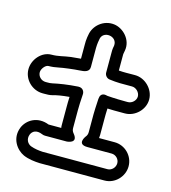

<svg xmlns="http://www.w3.org/2000/svg" viewBox="-101 -696 731 819"><g transform="rotate(15 264.5 -286.5)"><path d="M469 -44C469 -25 453 -9 435 -9H149C132 -10 114 -12 95 -19C80 -25 68 -43 76 -65C83 -83 101 -92 127 -81C135 -77 145 -78 158 -78H237C237 -78 288 -81 256 -119C250 -126 248 -133 248 -141V-220C248 -237 249 -260 251 -290C252 -300 246 -318 224 -317C177 -314 141 -308 114 -302C106 -300 99 -300 91 -300H84C65 -300 49 -315 49 -334C49 -349 65 -369 78 -369C93 -369 108 -371 122 -374C140 -378 189 -384 210 -385C234 -386 254 -390 254 -412V-496C254 -505 255 -514 256 -522L258 -533V-534C263 -577 331 -569 326 -525L324 -514C323 -507 323 -502 323 -496V-406C323 -394 332 -383 344 -381C380 -376 403 -377 435 -377H445C463 -377 480 -360 480 -342C480 -324 463 -308 445 -308H435C388 -308 355 -311 354 -311C346 -313 322 -320 320 -288C318 -254 317 -232 317 -220V-141C317 -133 315 -126 309 -119C309 -119 278 -78 328 -78H435C453 -78 469 -63 469 -44ZM530 -342C530 -387 490 -427 445 -427H435C415 -427 397 -426 373 -428V-496C373 -499 373 -502 374 -506L376 -517C385 -566 344 -608 303 -613C255 -619 214 -583 208 -541L206 -530C204 -519 204 -507 204 -496V-435C193 -434 178 -433 161 -431C129 -427 109 -419 78 -419C35 -419 -1 -377 -1 -334C-1 -288 38 -250 84 -250H91C102 -250 116 -250 126 -253C143 -258 165 -262 199 -265C198 -248 198 -232 198 -220V-141C198 -137 198 -133 199 -128H158H143C90 -149 45 -121 30 -83C10 -31 43 12 76 27C99 37 126 40 149 41H435C481 41 519 2 519 -44C519 -90 481 -128 435 -128H366C366 -131 367 -137 367 -141V-220C367 -227 367 -238 368 -259C384 -258 407 -258 435 -258H445C490 -258 530 -297 530 -342Z"/></g></svg>

Font: AppleStorm
Style: XbdOut
Weight: 800
Foundry: Cannot Into Space Fonts
Version: Version 1.01